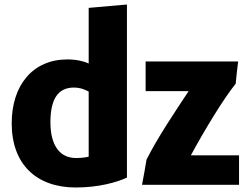

<svg xmlns="http://www.w3.org/2000/svg" viewBox="-20 -811 1117 853"><path d="M544 -791V-22C499 -1 417 22 317 22C144 22 32 -79 32 -263C32 -435 128 -547 279 -547C321 -547 355 -538 374 -529V-776C431 -781 487 -786 544 -791ZM374 -115V-404C360 -412 337 -422 308 -422C235 -422 204 -366 204 -268C204 -164 246 -109 318 -109C344 -109 362 -112 374 -115ZM1038 -538C1034 -510 1030 -467 1027 -439C974 -374 888 -232 828 -121H1042V10H611C618 -23 625 -69 631 -102C680 -200 763 -323 818 -406H627V-538Z"/></svg>

Font: Repo ExtraBold
Style: Bold
Weight: 700
Designer: Stefan Peev
Foundry: Context Ltd
Version: Version 1.502